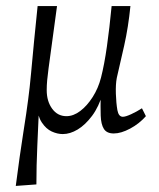

<svg xmlns="http://www.w3.org/2000/svg" viewBox="-20 -433 525 633"><path d="M32 180Q45 79 56.5 6.5Q68 -66 73 -106Q78 -143 82.5 -192.5Q87 -242 92.5 -299Q98 -356 104 -413H168L140 -207Q137 -185 135.5 -168Q134 -151 134 -136Q134 -99 152 -74.5Q170 -50 199 -50Q222 -50 244.5 -67Q267 -84 285.5 -113Q304 -142 313 -177Q324 -220 332.5 -280Q341 -340 348 -413H410Q403 -343 389.5 -283Q376 -223 365 -176Q361 -155 362 -124Q363 -93 367 -70Q371 -48 385 -48Q394 -48 412.5 -56.5Q431 -65 448 -76L461 -50Q439 -25 409 -9Q379 7 355 7Q332 7 322.5 -8Q313 -23 312 -52Q311 -81 312 -121L319 -126Q306 -81 283.5 -51Q261 -21 236 -6Q211 9 187 9Q169 9 150.5 0.5Q132 -8 118 -29Q104 -50 101 -86L109 -87Q106 -17 103 48Q100 113 100 175Z"/></svg>

Font: Rasa Light
Style: Italic
Weight: 300
Italic angle: -7.10001°
Designer: Anna Giedrys (Yrsa+Rasa design), David Brezina (Yrsa art-direction, Rasa art-direction, design)
Foundry: Rosetta Type Foundry
Version: Version 2.004